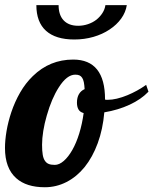

<svg xmlns="http://www.w3.org/2000/svg" viewBox="-40 -748 616 771"><path d="M106 -727.5H195.3Q195.3 -687.5 215.8 -666Q236.3 -644.5 273.9 -644.5Q293.9 -644.5 313 -650.9Q332 -657.2 347.2 -668.9Q361.8 -680.7 371.3 -695.6Q380.9 -710.4 383.3 -727.5H469.2Q464.8 -698.7 446.8 -673.6Q428.7 -648.4 399.9 -629.4Q371.6 -610.4 335.2 -599.9Q298.8 -589.4 258.3 -589.4Q183.6 -589.4 144.8 -624.3Q106 -659.2 106 -727.5ZM25.4 -32.2Q-20 -72.3 -20 -153.8Q-20 -184.6 -13.7 -221.9Q-7.3 -259.3 5.4 -297.4Q19.5 -339.4 41 -376.7Q62.5 -414.1 91.8 -442.4Q159.7 -508.8 253.9 -508.8Q381.8 -508.8 381.8 -349.1V-348.1Q384.8 -347.2 386.7 -347.2H393.1Q426.3 -347.2 471.7 -365.7Q511.7 -382.3 546.9 -407.2L556.2 -379.9Q526.9 -349.1 480.7 -327.6Q434.6 -306.2 378.9 -296.9Q373 -229 352.5 -173.1Q332 -117.2 299.8 -77.1Q268.1 -38.1 227.1 -17.1Q186 3.9 140.1 3.9Q65.9 3.9 25.4 -32.2ZM250.5 -146Q266.6 -174.3 278.3 -212.4Q290 -250.5 295.9 -293.9Q281.2 -297.9 275.1 -308.6Q269 -319.3 269 -335.9Q269 -356.4 277.1 -370.1Q285.2 -383.8 299.8 -390.1Q298.8 -407.2 296.6 -418Q294.4 -428.7 290 -435.5Q285.6 -442.4 279.1 -445.3Q272.5 -448.2 262.2 -448.2Q228.5 -448.2 196.3 -397.5Q167.5 -353 147.9 -284.2Q138.7 -252.9 133.8 -222.4Q128.9 -191.9 128.9 -167Q128.9 -142.1 131.6 -126.5Q134.3 -110.8 140.6 -102.1Q146.5 -93.3 155.8 -89.6Q165 -85.9 180.2 -85.9Q197.8 -85.9 216.1 -101.8Q234.4 -117.7 250.5 -146Z"/></svg>

Font: Pattaya
Style: Regular
Weight: 400
Designer: Pablo Impallari / Thai characters Designed by Thanarat Vachiruckul and Suppakit Chalermlarp
Foundry: Pablo Impallari
Version: Version 2.000